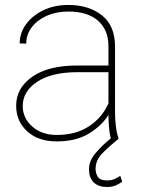

<svg xmlns="http://www.w3.org/2000/svg" viewBox="-20 -558 568 771"><path d="M470.7 171.4Q461.4 178.7 446.5 185.8Q431.6 192.9 409.2 192.9Q376.5 192.9 356.9 175Q337.4 157.2 337.4 120.1Q337.4 87.9 364.5 55.9Q391.6 23.9 424.8 -2Q419.9 -21 417.7 -47.1Q415.5 -73.2 415.5 -96.7Q389.2 -53.7 337.6 -22Q286.1 9.8 207.5 9.8Q133.8 9.8 89.4 -30.5Q44.9 -70.8 44.9 -133.8Q44.9 -204.6 109.6 -249.8Q174.3 -294.9 289.1 -294.9H415.5V-372.1Q415.5 -438 373.5 -474.9Q331.5 -511.7 254.4 -511.7Q206.5 -511.7 168.2 -494.9Q129.9 -478 107.7 -448.7Q85.4 -419.4 85.4 -382.8L59.1 -383.8Q59.1 -425.3 84.2 -460.2Q109.4 -495.1 153.6 -516.6Q197.8 -538.1 254.4 -538.1Q336.9 -538.1 389.4 -496.3Q441.9 -454.6 441.9 -371.1V-106.4Q441.9 -78.1 445.6 -49.3Q449.2 -20.5 455.6 -4.4V0Q420.9 27.3 392.3 56.2Q363.8 85 363.8 120.1Q363.8 138.2 373 152.3Q382.3 166.5 409.2 166.5Q428.7 166.5 441.4 160.4Q454.1 154.3 462.9 147.9ZM207.5 -16.1Q284.2 -16.1 336.7 -50.3Q389.2 -84.5 415.5 -142.6V-268.1H290.5Q188.5 -268.1 129.9 -230Q71.3 -191.9 71.3 -131.8Q71.3 -84 109.4 -50Q147.5 -16.1 207.5 -16.1Z"/></svg>

Font: Vazirmatn RD UI Thin
Style: Regular
Weight: 100
Designer: Saber Rastikerdar
Foundry: Saber Rastikerdar
Version: Version 33.003